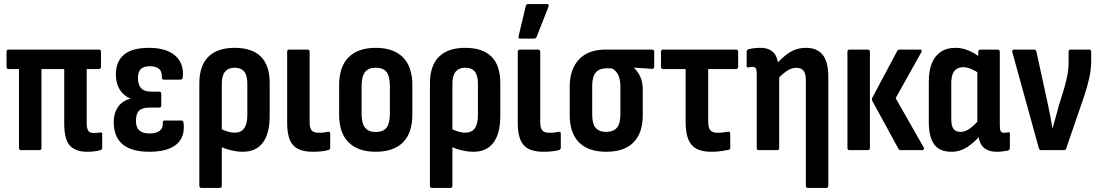

<svg xmlns="http://www.w3.org/2000/svg" viewBox="-20 -735 5381 940"><path d="M405.8 8Q349.7 8 322 -22.3Q294.4 -52.6 294.4 -130.2V-397H183V-10.9Q183 0 172.6 0H83Q73 0 73 -10.9V-397H22Q12.1 -397 12.1 -408.4V-481.4Q12.1 -492.3 22 -492.3H464Q474.4 -492.3 474.4 -481.4V-408.4Q474.4 -397 464 -397H404.4V-132.9Q404.4 -105.9 412.2 -94.9Q420 -83.9 437 -83.9Q445.5 -83.9 453.7 -84.6Q462 -85.4 470.4 -86.4Q480.4 -88.9 480.4 -78.4V-11.8Q480.4 -2.4 472 0.1Q459.1 4 441.6 6Q424.1 8 405.8 8Z M710.9 8Q624.4 8 580.6 -28.2Q536.8 -64.5 536.8 -137.8Q536.8 -180.4 557.5 -210.9Q578.2 -241.4 617.7 -251.4V-252.8Q585.2 -266.3 566.2 -296.3Q547.3 -326.4 547.3 -370Q547.3 -434.4 587.3 -467.6Q627.4 -500.8 709.4 -500.8Q793.9 -500.8 837.5 -462.9Q881 -425 875.1 -358.9Q873.6 -344.9 863.6 -344.9H782.2Q771.8 -344.9 772.3 -357.9Q773.8 -383.6 759.4 -397.1Q745 -410.7 713.8 -410.7Q683.6 -410.7 669.5 -397.1Q655.3 -383.5 655.3 -354.2Q655.3 -320 671 -303.1Q686.7 -286.2 721.5 -286.2H759.6Q769.5 -286.2 769.5 -275.3V-219.7Q769.5 -208.3 759.6 -208.3H711.6Q675.7 -208.3 660.5 -192.7Q645.4 -177 645.4 -142.7Q645.4 -111.9 661.7 -96.7Q678.1 -81.6 712.4 -81.6Q744.6 -81.6 761.7 -94.5Q778.8 -107.4 776.8 -133.1Q776.4 -145 786.3 -145H868.7Q877.6 -145 879.1 -130.1Q886.1 -63.9 843.7 -28Q801.4 8 710.9 8Z M966.3 185Q955.9 185 955.9 174.1V-326.5Q955.9 -413.8 1000.2 -457.3Q1044.4 -500.8 1128.7 -500.8Q1213.8 -500.8 1257.1 -457.8Q1300.4 -414.8 1300.4 -327.5V-168.6Q1300.4 -81.6 1267.1 -36.8Q1233.8 8 1168.5 8Q1141 8 1109.3 0.2Q1077.6 -7.5 1052.5 -21L1051.5 -109.2Q1069.2 -99.1 1089.8 -92.3Q1110.5 -85.5 1129.7 -85.5Q1160 -85.5 1175.5 -107Q1190.9 -128.5 1190.9 -172V-325Q1190.9 -365.6 1175.5 -384.5Q1160 -403.5 1128.7 -403.5Q1098.3 -403.5 1082.1 -384.5Q1065.9 -365.6 1065.9 -324V174.1Q1065.9 185 1055.5 185Z M1510.9 8Q1467.5 8 1439.9 -5.5Q1412.2 -19 1399.1 -50Q1385.9 -81.1 1385.9 -134.2V-481.4Q1385.9 -492.3 1396.3 -492.3H1485.5Q1495.9 -492.3 1495.9 -481.4V-136.6Q1495.9 -107.5 1506.2 -96.2Q1516.5 -84.9 1540.6 -84.9Q1554.2 -84.9 1565.7 -86.4Q1577.2 -87.9 1587.7 -89.9Q1596.6 -91.4 1596.6 -80V-12.3Q1596.6 -2.9 1587.7 -0.4Q1574.3 3.6 1555 5.8Q1535.6 8 1510.9 8Z M1819.6 8Q1733.4 8 1686.9 -37.9Q1640.3 -83.8 1640.3 -174.2V-318Q1640.3 -408.5 1686.6 -454.6Q1732.8 -500.8 1819.6 -500.8Q1906.3 -500.8 1952.6 -454.6Q1998.8 -408.5 1998.8 -318V-174.2Q1998.8 -83.8 1952.8 -37.9Q1906.8 8 1819.6 8ZM1819.6 -88.8Q1856.5 -88.8 1872.7 -110.3Q1888.8 -131.8 1888.8 -178.7V-313.1Q1888.8 -361 1872.7 -382.2Q1856.5 -403.5 1819.6 -403.5Q1783.7 -403.5 1767 -382.2Q1750.3 -361 1750.3 -313.1V-178.7Q1750.3 -131.8 1767 -110.3Q1783.7 -88.8 1819.6 -88.8Z M2095.3 185Q2084.9 185 2084.9 174.1V-326.5Q2084.9 -413.8 2129.2 -457.3Q2173.4 -500.8 2257.7 -500.8Q2342.8 -500.8 2386.1 -457.8Q2429.4 -414.8 2429.4 -327.5V-168.6Q2429.4 -81.6 2396.1 -36.8Q2362.8 8 2297.5 8Q2270 8 2238.3 0.2Q2206.6 -7.5 2181.5 -21L2180.5 -109.2Q2198.2 -99.1 2218.8 -92.3Q2239.5 -85.5 2258.7 -85.5Q2289 -85.5 2304.5 -107Q2319.9 -128.5 2319.9 -172V-325Q2319.9 -365.6 2304.5 -384.5Q2289 -403.5 2257.7 -403.5Q2227.3 -403.5 2211.1 -384.5Q2194.9 -365.6 2194.9 -324V174.1Q2194.9 185 2184.5 185Z M2639.9 8Q2596.5 8 2568.9 -5.5Q2541.2 -19 2528.1 -50Q2514.9 -81.1 2514.9 -134.2V-481.4Q2514.9 -492.3 2525.3 -492.3H2614.5Q2624.9 -492.3 2624.9 -481.4V-136.6Q2624.9 -107.5 2635.2 -96.2Q2645.5 -84.9 2669.6 -84.9Q2683.2 -84.9 2694.7 -86.4Q2706.2 -87.9 2716.7 -89.9Q2725.6 -91.4 2725.6 -80V-12.3Q2725.6 -2.9 2716.7 -0.4Q2703.3 3.6 2684 5.8Q2664.6 8 2639.9 8ZM2526.7 -546Q2515.9 -546 2518.8 -557.4L2554.1 -705.3Q2555.1 -710.7 2558.3 -713Q2561.5 -715.2 2567 -715.2H2657.6Q2670.4 -715.2 2665 -701.4L2607.2 -554.4Q2603.7 -546 2593.8 -546Z M2948.1 8Q2860.3 8 2814.8 -37.9Q2769.3 -83.8 2769.3 -170.7V-311.6Q2769.3 -395.4 2814.4 -443.9Q2859.4 -492.3 2945.7 -492.3H3172.5Q3182.9 -492.3 3182.9 -481.4V-409.4Q3182.9 -403.9 3180.1 -400.7Q3177.4 -397.5 3172.5 -398L3084.6 -403.9V-401.9Q3102.2 -385.8 3114.5 -360Q3126.8 -334.2 3126.8 -293.5V-170.7Q3126.8 -83.8 3081.6 -37.9Q3036.3 8 2948.1 8ZM2948.1 -89.3Q2982.4 -89.3 2999.9 -109.2Q3017.3 -129.2 3017.3 -173.1V-310.1Q3017.3 -337.3 3011.5 -355.3Q3005.7 -373.2 2996.3 -384Q2987 -394.9 2974.8 -400.5H2948.1Q2915.8 -400.5 2897.5 -380.8Q2879.3 -361.2 2879.3 -314.3V-173.1Q2879.3 -129.2 2896.3 -109.2Q2913.2 -89.3 2948.1 -89.3Z M3461.3 8Q3419.3 8 3391.7 -5.7Q3364 -19.5 3350.4 -51.6Q3336.7 -83.7 3336.7 -137.8V-397H3226.5Q3216.1 -397 3216.1 -408.4V-481.4Q3216.1 -492.3 3226 -492.3H3583.9Q3593.9 -492.3 3593.9 -481.4V-408.4Q3593.9 -397 3583.9 -397H3447.2V-140.1Q3447.2 -109.5 3457.8 -97.2Q3468.3 -84.9 3492.9 -84.9Q3507.4 -84.9 3521.7 -86.9Q3535.9 -88.9 3545.9 -90.4Q3554.9 -91.4 3554.9 -81L3555.4 -13.3Q3555.4 -2.9 3546.9 -1.4Q3532.6 1.6 3511 4.8Q3489.5 8 3461.3 8Z M3935.7 185Q3925.3 185 3925.3 174.1V-342.9Q3925.3 -374.7 3914 -388.8Q3902.6 -403 3878.4 -403Q3856.1 -403 3833.4 -388.3Q3810.7 -373.6 3783.8 -344.7L3773.6 -412.9Q3806.8 -453 3843.7 -476.9Q3880.6 -500.8 3925.9 -500.8Q3980.8 -500.8 4008.1 -466.3Q4035.3 -431.8 4035.3 -358.9V174.1Q4035.3 185 4024.9 185ZM3695.2 0Q3684.8 0 3684.8 -10.9V-373.1Q3684.8 -393.8 3680.3 -400.6Q3675.7 -407.4 3664.2 -407.4Q3658.6 -407.4 3653.6 -406.6Q3648.5 -405.9 3643 -404.9Q3635.5 -403.4 3635.5 -413.4V-482Q3635.5 -491.4 3646.4 -494.4Q3659.8 -497.8 3674.7 -499.3Q3689.5 -500.8 3703.4 -500.8Q3745.2 -500.8 3767.3 -477.4Q3789.4 -454 3789.4 -409.7V-394.7L3794.8 -371.6V-10.9Q3794.8 0 3784.4 0Z M4390.3 0Q4381.8 0 4378.4 -6.9L4251.5 -239.6Q4245.5 -249 4251.5 -258L4372.7 -485.8Q4376.7 -492.3 4384.1 -492.3H4483.8Q4497.2 -492.3 4490.7 -479.4L4365 -254.5L4501.8 -13.9Q4505.2 -8.4 4503.2 -4.2Q4501.2 0 4495.3 0ZM4139.3 0Q4128.9 0 4128.9 -10.9V-481.4Q4128.9 -492.3 4139.3 -492.3H4228.5Q4238.9 -492.3 4238.9 -481.4V-10.9Q4238.9 0 4228.5 0Z M4638.2 8Q4580.3 8 4553.8 -27.8Q4527.3 -63.5 4527.3 -137.5V-336.5Q4527.3 -388.8 4542.1 -425.3Q4556.9 -461.8 4585.9 -481.3Q4614.9 -500.8 4657.9 -500.8Q4691.8 -500.8 4724.9 -486.3Q4757.9 -471.8 4779.8 -453L4776.3 -373.6Q4756.2 -388.2 4735.4 -397.1Q4714.7 -405.9 4696 -405.9Q4676.8 -405.9 4663.6 -397.5Q4650.5 -389.2 4643.9 -372.2Q4637.3 -355.3 4637.3 -328V-153.4Q4637.3 -119.1 4648 -104.2Q4658.6 -89.3 4682.8 -89.3Q4705.1 -89.3 4727.6 -105.3Q4750 -121.2 4777.9 -152.7L4788.1 -82.4Q4756 -42.4 4718.8 -17.2Q4681.6 8 4638.2 8ZM4860.9 8Q4816.1 8 4793.2 -15.1Q4770.3 -38.3 4770.3 -85.7V-104.8L4764.9 -119.2V-409.9L4769.4 -439.8V-481.4Q4769.4 -492.3 4779.8 -492.3H4864Q4874.9 -492.3 4874.9 -481.4V-121.2Q4874.9 -100 4879.4 -92.5Q4883.9 -84.9 4896.6 -84.9Q4902.6 -84.9 4907.1 -85.7Q4911.7 -86.4 4916.7 -87.4Q4924.2 -88.9 4924.2 -79.4V-10.3Q4924.2 -0.9 4913.8 2.6Q4901.5 4.5 4887.3 6.3Q4873.2 8 4860.9 8Z M5077.6 0Q5069.2 0 5066.2 -8.9L4936.2 -479.4Q4933.2 -492.3 4944.1 -492.3H5041.7Q5051.1 -492.3 5054.1 -482.4L5110.2 -224.7Q5116.2 -195.6 5122 -166.6Q5127.8 -137.5 5131.9 -109H5133.9Q5140.9 -136.6 5149 -163.5Q5157.1 -190.3 5163.7 -217.5L5189.6 -300.8Q5199.7 -335.3 5205.7 -366.8Q5211.7 -398.2 5211.7 -433.2V-481.4Q5211.7 -492.3 5222.2 -492.3H5312.8Q5322.3 -492.3 5322.3 -480.9V-438Q5322.3 -395 5312.8 -352.7Q5303.3 -310.3 5287.7 -263.9L5200 -8.4Q5198.5 0 5189.1 0Z"/></svg>

Font: Sofia Sans Condensed
Style: Regular
Weight: 400
Designer: Botio Nikoltchev, Ani Petrova
Foundry: lettersoup
Version: Version 4.100